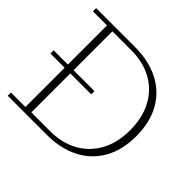

<svg xmlns="http://www.w3.org/2000/svg" viewBox="-163 -867 1052 1052"><g transform="rotate(45 363.0 -341.0)"><path d="M176 0V-27H321Q414 -27 483 -65.5Q552 -104 590 -174.5Q628 -245 628 -341Q628 -437 590 -508Q552 -579 483 -617Q414 -655 321 -655H176V-682H324Q430 -682 509 -642Q588 -602 631.5 -525.5Q675 -449 675 -341Q675 -233 631.5 -157Q588 -81 509 -40.5Q430 0 324 0ZM20 0V-25H132V-657H23V-682H176V0ZM22 -329V-354H338V-329Z"/></g></svg>

Font: Montagu Slab 144pt ExtraLight
Style: Regular
Weight: 250
Version: Version 1.000